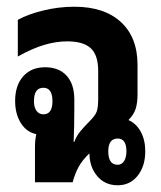

<svg xmlns="http://www.w3.org/2000/svg" viewBox="-20 -542 478 571"><path d="M84 0V-104Q84 -126 88 -143Q59 -149 42 -176Q25 -203 25 -242Q25 -288 49 -315Q73 -342 114 -342Q155 -342 178 -317Q201 -292 201 -246V-218Q201 -190 200.5 -168.5Q200 -147 199 -120H201Q207 -137 219 -151.5Q231 -166 247 -182Q263 -198 267.5 -210Q272 -222 272 -248V-331Q272 -378 250 -398.5Q228 -419 180 -419Q147 -419 111.5 -408.5Q76 -398 33 -374V-483Q64 -500 109.5 -511Q155 -522 201 -522Q290 -522 339.5 -476.5Q389 -431 389 -349V-262Q389 -236 383.5 -218.5Q378 -201 362 -185Q385 -175 398.5 -150.5Q412 -126 412 -92Q412 -48 389.5 -19.5Q367 9 330 9Q292 9 269 -18.5Q246 -46 246 -86Q225 -66 214 -46Q203 -26 196 0ZM109 -202Q136 -202 136 -241Q136 -281 109 -281Q81 -281 81 -241Q81 -223 88.5 -212.5Q96 -202 109 -202ZM330 -52Q342 -52 349 -63Q356 -74 356 -92Q356 -130 330 -130Q302 -130 302 -92Q302 -52 330 -52Z"/></svg>

Font: Noto Sans Thai Looped UI Condensed
Style: Bold
Weight: 700
Width: 3
Designer: Cadson Demak Team
Foundry: Cadson Demak Co., Ltd.
Version: Version 1.000